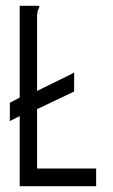

<svg xmlns="http://www.w3.org/2000/svg" viewBox="-20 -643 390 663"><path d="M48 0V-242L14 -225V-288L48 -306V-623H113Q116 -623 116 -621Q116 -617 112.5 -611Q109 -605 108 -589V-329L218 -383Q224 -386 228.5 -388.5Q233 -391 236 -393V-327L108 -266V-61H312V0Z"/></svg>

Font: Inconsolata ExtraCondensed
Style: Regular
Weight: 400
Width: 2
Monospace: yes
Designer: Raph Levien, Cyreal, Brenton Simpson
Foundry: Raph Levien, Cyreal, Google
Version: Version 3.001; ttfautohint (v1.8.2.53-6de2)